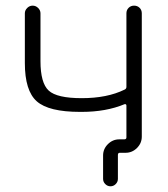

<svg xmlns="http://www.w3.org/2000/svg" viewBox="-20 -565 598 683"><path d="M429.7 -517.6Q429.7 -529.3 437.5 -537.1Q445.3 -544.9 457 -544.9Q468.8 -544.9 476.6 -537.1Q484.4 -529.3 484.4 -517.6V-79.1Q484.4 -55.7 467.3 -38.6Q450.2 -21.5 426.8 -21.5H406.2Q399.4 -21.5 399.4 -13.7V71.3Q399.4 82 391.6 89.8Q383.8 97.7 373 97.7Q362.3 97.7 354.5 89.8Q346.7 82 346.7 71.3V-11.7Q346.7 -35.2 363.8 -52.2Q380.9 -69.3 404.3 -69.3H421.9Q429.7 -69.3 429.7 -76.2V-189.5Q429.7 -192.4 427.7 -193.8Q425.8 -195.3 422.9 -194.3Q357.4 -167 270.5 -167Q267.6 -167 264.6 -167Q153.3 -167 110.8 -204.6Q68.4 -242.2 68.4 -340.8V-517.6Q68.4 -528.3 76.7 -536.6Q85 -544.9 96.2 -544.9Q107.4 -544.9 115.7 -536.6Q124 -528.3 124 -517.6V-347.7Q124 -269.5 153.3 -242.7Q182.6 -215.8 270.5 -215.8Q361.3 -215.8 422.9 -246.1Q429.7 -249 429.7 -255.9Z"/></svg>

Font: Gen Jyuu Gothic Light
Style: Regular
Weight: 200
Designer: [Source Han Sans]
Ryoko NISHIZUKA  (kana & ideographs); Paul D. Hunt (Latin, Greek & Cyrillic); Wenlong ZHANG  (bopomofo
Version: Version 1.002.20150607